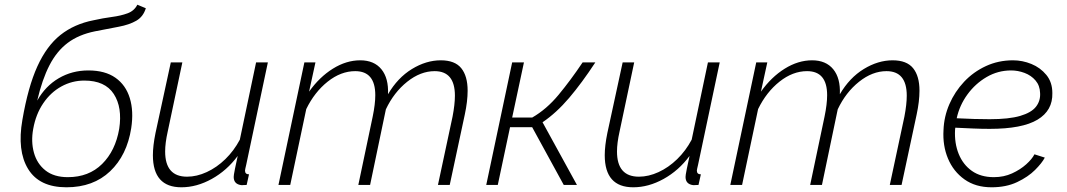

<svg xmlns="http://www.w3.org/2000/svg" viewBox="-20 -785 4528 815"><path d="M262 10Q147 10 99.5 -67.5Q52 -145 75 -276Q99 -416 138.5 -503Q178 -590 236.5 -636.5Q295 -683 377 -699Q417 -708 455 -713Q493 -718 521.5 -728.5Q550 -739 563 -765L599 -750Q588 -714 558.5 -697Q529 -680 484 -671.5Q439 -663 383 -652Q314 -638 267.5 -603Q221 -568 190 -508Q159 -448 138 -358Q173 -420 229.5 -453Q286 -486 355 -486Q426 -486 470 -455Q514 -424 531 -368.5Q548 -313 537 -241Q519 -126 447.5 -58Q376 10 262 10ZM268 -33Q357 -33 413.5 -89Q470 -145 486 -238Q500 -329 463 -386Q426 -443 338 -443Q286 -443 240.5 -418Q195 -393 163.5 -346.5Q132 -300 121 -238Q111 -184 124 -137Q137 -90 173 -61.5Q209 -33 268 -33Z M750 10Q629 10 629 -126Q629 -166 640 -220L705 -520H754L692 -227Q681 -178 681 -142Q681 -35 774 -35Q815 -35 857.5 -54.5Q900 -74 936.5 -109.5Q973 -145 998 -192L1067 -520H1117L1025 -85Q1023 -77 1021.5 -70Q1020 -63 1020 -61Q1020 -45 1037 -45L1027 0Q1013 1 1005 1Q972 -3 972 -34Q972 -38 973 -44.5Q974 -51 977.5 -69Q981 -87 989 -123Q943 -61 879 -25.5Q815 10 750 10Z M1272 -520H1319L1292 -396Q1336 -458 1393 -493.5Q1450 -529 1509 -529Q1568 -529 1599 -491Q1630 -453 1627 -385Q1668 -455 1728.5 -492Q1789 -529 1851 -529Q1911 -529 1938 -495.5Q1965 -462 1965 -400Q1965 -355 1953 -299L1889 0H1839L1901 -290Q1911 -342 1911 -379Q1911 -483 1825 -483Q1765 -483 1708.5 -438Q1652 -393 1618 -321L1551 0H1501L1562 -290Q1573 -343 1573 -381Q1573 -483 1488 -483Q1427 -483 1371 -438.5Q1315 -394 1280 -322L1212 0H1162Z M2044 0 2154 -520H2204L2154 -286H2239Q2300 -321 2351 -382.5Q2402 -444 2453 -520H2507Q2450 -433 2396 -369.5Q2342 -306 2283 -266L2429 0H2373L2239 -245H2145L2093 0Z M2668 10Q2547 10 2547 -126Q2547 -166 2558 -220L2623 -520H2672L2610 -227Q2599 -178 2599 -142Q2599 -35 2692 -35Q2733 -35 2775.5 -54.5Q2818 -74 2854.5 -109.5Q2891 -145 2916 -192L2985 -520H3035L2943 -85Q2941 -77 2939.5 -70Q2938 -63 2938 -61Q2938 -45 2955 -45L2945 0Q2931 1 2923 1Q2890 -3 2890 -34Q2890 -38 2891 -44.5Q2892 -51 2895.5 -69Q2899 -87 2907 -123Q2861 -61 2797 -25.5Q2733 10 2668 10Z M3190 -520H3237L3210 -396Q3254 -458 3311 -493.5Q3368 -529 3427 -529Q3486 -529 3517 -491Q3548 -453 3545 -385Q3586 -455 3646.5 -492Q3707 -529 3769 -529Q3829 -529 3856 -495.5Q3883 -462 3883 -400Q3883 -355 3871 -299L3807 0H3757L3819 -290Q3829 -342 3829 -379Q3829 -483 3743 -483Q3683 -483 3626.5 -438Q3570 -393 3536 -321L3469 0H3419L3480 -290Q3491 -343 3491 -381Q3491 -483 3406 -483Q3345 -483 3289 -438.5Q3233 -394 3198 -322L3130 0H3080Z M4189 10Q4121 10 4074 -23.5Q4027 -57 4004 -112Q3981 -167 3985 -233Q3987 -290 4010 -343Q4033 -396 4072.5 -438Q4112 -480 4165 -504.5Q4218 -529 4280 -529Q4320 -529 4358 -513.5Q4396 -498 4421.5 -467Q4447 -436 4447 -390Q4449 -316 4384 -277Q4319 -238 4181 -238Q4147 -238 4111.5 -239.5Q4076 -241 4035 -243Q4034 -239 4034 -234Q4031 -177 4049.5 -131.5Q4068 -86 4105.5 -59.5Q4143 -33 4199 -33Q4241 -33 4276 -49Q4311 -65 4336 -87.5Q4361 -110 4371 -130L4415 -116Q4403 -93 4373.5 -63.5Q4344 -34 4297.5 -12Q4251 10 4189 10ZM4272 -486Q4216 -486 4168 -458Q4120 -430 4086.5 -384Q4053 -338 4041 -283Q4081 -281 4115 -280Q4149 -279 4181 -279Q4263 -279 4310.5 -293Q4358 -307 4377.5 -332Q4397 -357 4395 -390Q4394 -422 4375.5 -443.5Q4357 -465 4329 -475.5Q4301 -486 4272 -486Z"/></svg>

Font: Raleway Light
Style: Italic
Weight: 300
Italic angle: -12°
Designer: Matt McInerney, Pablo Impallari, Rodrigo Fuenzalida
Foundry: Matt McInerney, Pablo Impallari, Rodrigo Fuenzalida
Version: Version 4.026